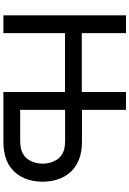

<svg xmlns="http://www.w3.org/2000/svg" viewBox="164 -924 760 1128"><g transform="rotate(90 544.0 -360.0)"><path d="M1047.5 -230.5Q1047.5 -171.5 1027.2 -123.5Q1007 -75.5 966.5 -44.2Q926 -13 867 -4Q842.5 0 811.5 0H520.5V-362H174.5V0H70V-720H174.5V-460.5H520.5V-720H625.5V-461.5H811.5Q842.5 -461.5 867 -457.5Q925.5 -448 966 -416.8Q1006.5 -385.5 1027 -337.8Q1047.5 -290 1047.5 -230.5ZM941.5 -230.5Q941.5 -275 919.8 -311Q898 -347 853 -358Q834.5 -362.5 807.5 -362.5H625.5V-98.5H807.5Q835 -98.5 853 -103.5Q898 -114 919.8 -150Q941.5 -186 941.5 -230.5Z"/></g></svg>

Font: Hauora SemiBold
Style: Regular
Weight: 600
Designer: Wayne Shih
Foundry: WCYS
Version: Version 1.001